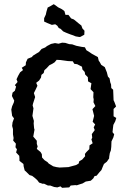

<svg xmlns="http://www.w3.org/2000/svg" viewBox="-20 -883 610 918"><path d="M277 15 269 8 254 13 239 11 220 4H209L190 -5L185 -4L167 -10L158 -22L148 -31L134 -42L121 -46L104 -63L98 -68L93 -88L92 -99L73 -114V-125L72 -138L57 -154L61 -169L54 -179L56 -196L43 -211L45 -223L42 -241V-266L38 -281L40 -298L47 -317L38 -329L34 -359L38 -375L46 -393L48 -402L37 -424L40 -440L51 -449L57 -469L51 -476L64 -491L59 -504L67 -521L76 -537L90 -548L84 -559L103 -571L104 -585L112 -602L132 -610L138 -617L154 -627L166 -634L179 -649L196 -656L205 -663L224 -673L243 -677L260 -674L277 -679L292 -678L311 -672L325 -671L345 -664L370 -659L386 -657L393 -643L409 -633L419 -626L448 -610L452 -593L457 -586L464 -573L481 -562L491 -537L496 -517L504 -508L507 -490L511 -479L512 -462L521 -454L522 -431L523 -404L528 -393L535 -374L523 -362V-327L536 -319L531 -303L522 -286L520 -270L518 -251L526 -241L522 -226L513 -207L512 -181L510 -164L505 -151L502 -132V-126L491 -110L477 -99L471 -85L465 -70L455 -59L442 -43L432 -41L426 -30L414 -19L390 -15L375 -6L362 -2L347 3L341 2L318 4L311 13ZM265 -82 307 -84 344 -94 356 -101 359 -112 373 -120 387 -136 386 -147 393 -156 407 -170 408 -188 423 -198 417 -217 421 -224 419 -242 433 -261 428 -274 435 -288 423 -301 430 -329 422 -361 436 -376 427 -394 428 -408 426 -418 427 -442 413 -457 417 -485 401 -494 400 -514 387 -527 385 -539 374 -551 372 -564 349 -576 335 -578 328 -590 305 -591 269 -596 251 -597 241 -585 230 -578 216 -571 204 -558 192 -547 189 -534 178 -525 176 -512 167 -498 153 -487 159 -473 151 -456 142 -438 148 -419 138 -388 136 -379 140 -365 135 -329 142 -305 141 -293 143 -270 145 -263 139 -230 156 -210V-195L160 -183L156 -171L174 -156L180 -146L181 -130L193 -117L207 -108L213 -101L234 -88L250 -84ZM360 -706 342 -709 330 -714 318 -718 305 -723 295 -727 282 -733 270 -745 261 -749 254 -760 244 -767 228 -764 216 -769 206 -773 191 -780V-796L199 -813L202 -827L208 -847L220 -853L237 -863L246 -857L258 -848L276 -839L288 -830L293 -812H307L320 -795L333 -790L343 -782L355 -772L369 -761L374 -747L384 -736L383 -717L365 -707Z"/></svg>

Font: Winky Rough
Style: Regular
Weight: 400
Designer: Simon Atzbach
Foundry: typofactur
Version: Version 1.206